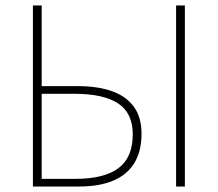

<svg xmlns="http://www.w3.org/2000/svg" viewBox="-20 -680 794 700"><path d="M100 0V-660H132V-366H264Q335 -366 387 -348Q439 -330 467.5 -291.5Q496 -253 496 -192Q496 -129 470 -86Q444 -43 393 -21.5Q342 0 268 0ZM132 -28H256Q360 -28 412 -67Q464 -106 464 -190Q464 -268 410.5 -303Q357 -338 252 -338H132ZM622 0V-660H654V0Z"/></svg>

Font: Source Sans Variable
Style: Regular
Weight: 200
Designer: Paul D. Hunt
Foundry: Adobe Systems Incorporated
Version: Version 3.006;hotconv 1.0.111;makeotfexe 2.5.65597